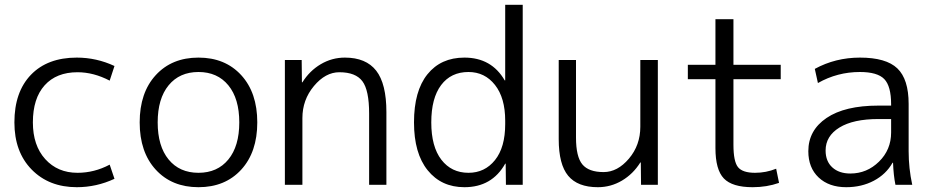

<svg xmlns="http://www.w3.org/2000/svg" viewBox="-20 -770 3886 800"><path d="M303 -469Q215 -469 166 -414.5Q117 -360 117 -260Q117 -164 168.5 -107Q220 -50 303 -50Q373 -50 437 -84L457 -25Q382 10 300 10Q184 10 112 -63.5Q40 -137 40 -260Q40 -387 109 -458.5Q178 -530 300 -530Q382 -530 457 -495L437 -434Q370 -469 303 -469Z M931.5 -414.5Q886 -470 807 -470Q728 -470 682.5 -414.5Q637 -359 637 -260Q637 -161 682.5 -105.5Q728 -50 807 -50Q886 -50 931.5 -105.5Q977 -161 977 -260Q977 -359 931.5 -414.5ZM985 -63Q918 10 807 10Q696 10 629 -63Q562 -136 562 -260Q562 -384 629 -457Q696 -530 807 -530Q918 -530 985 -457Q1052 -384 1052 -260Q1052 -136 985 -63Z M1167 -520H1237L1238 -427H1240Q1270 -475 1316.5 -502.5Q1363 -530 1417 -530Q1505 -530 1547.5 -475.5Q1590 -421 1590 -303V0H1518V-297Q1518 -394 1490 -431.5Q1462 -469 1394 -469Q1336 -469 1288 -411.5Q1240 -354 1240 -278V0H1167Z M1932 -50Q2000 -50 2042.5 -103Q2085 -156 2085 -253V-267Q2085 -362 2042.5 -416Q2000 -470 1932 -470Q1859 -470 1818 -415.5Q1777 -361 1777 -260Q1777 -159 1819 -104.5Q1861 -50 1932 -50ZM1705 -260Q1705 -391 1761 -460.5Q1817 -530 1915 -530Q2028 -530 2083 -435H2085V-750H2158V0H2088L2087 -88H2085Q2030 10 1915 10Q1819 10 1762 -60.5Q1705 -131 1705 -260Z M2380 -520V-197Q2380 -117 2406.5 -85Q2433 -53 2495 -53Q2553 -53 2600.5 -109Q2648 -165 2648 -242V-520H2721V0H2651L2650 -93H2648Q2618 -45 2571.5 -17.5Q2525 10 2471 10Q2387 10 2347.5 -37.5Q2308 -85 2308 -190V-520Z M3036 -690V-500H3233V-440H3036V-167Q3036 -97 3055 -73.5Q3074 -50 3126 -50Q3172 -50 3214 -67L3226 -8Q3175 10 3116 10Q3031 10 2996 -26.5Q2961 -63 2961 -153V-440H2846V-500H2961V-690Z M3563 -530Q3672 -530 3719 -485Q3766 -440 3766 -337V-140Q3766 -69 3781 0H3711Q3703 -39 3701 -92H3699Q3672 -44 3621 -17Q3570 10 3506 10Q3434 10 3391 -30.5Q3348 -71 3348 -140Q3348 -227 3424 -278.5Q3500 -330 3640 -330H3693V-335Q3693 -411 3664.5 -440.5Q3636 -470 3563 -470Q3469 -470 3388 -424L3375 -483Q3461 -530 3563 -530ZM3420 -143Q3420 -98 3448 -72.5Q3476 -47 3523 -47Q3592 -47 3642.5 -96.5Q3693 -146 3693 -218V-274H3640Q3535 -274 3477.5 -238.5Q3420 -203 3420 -143Z"/></svg>

Font: M PLUS 1p
Style: Regular
Weight: 400
Version: Version 1.062